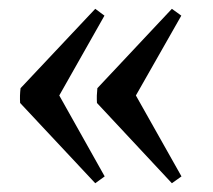

<svg xmlns="http://www.w3.org/2000/svg" viewBox="-20 -419 485 438"><path d="M372.1 -1 201.2 -184.1Q200.7 -192.4 200.9 -200.9Q201.2 -209.5 202.1 -217.8L372.1 -398.9L393.6 -383.3L290 -201.2L394 -16.6ZM197.3 -1 25.9 -184.1Q25.4 -192.4 25.6 -200.9Q25.9 -209.5 26.9 -217.8L197.3 -398.9L218.3 -383.3L115.2 -201.2L218.8 -16.6Z"/></svg>

Font: Namdhinggo
Style: Regular
Weight: 400
Designer: Victor Gaultney
Foundry: SIL International
Version: Version 3.001